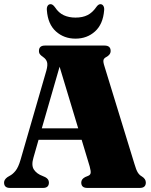

<svg xmlns="http://www.w3.org/2000/svg" viewBox="-21 -924 742 944"><path d="M219.5 -26.5Q219.5 0 190.5 0H28Q-1 0 -1 -26.5Q-1 -41 15.5 -53L25.5 -59Q41 -66.5 55.2 -84Q69.5 -101.5 80.5 -140L207 -577Q214.5 -604.5 210.2 -618.8Q206 -633 192.5 -642.5Q181.5 -650 176 -656.5Q170.5 -663 170.5 -673.5Q170.5 -700 200 -700H493Q523 -700 523 -673.5Q523 -654.5 500.5 -643Q490 -637.5 487.8 -628.8Q485.5 -620 492.5 -598.5L640 -118Q648.5 -88.5 656.5 -75.8Q664.5 -63 676.5 -56.5Q696 -44.5 696 -26.5Q696 0 666 0H408.5Q378.5 0 378.5 -26.5Q378.5 -43.5 398 -53.5L412.5 -59.5Q422.5 -63.5 424.5 -72.5Q426.5 -81.5 420 -105.5L380.5 -236.5H168.5L143.5 -149Q132 -110.5 146 -89.8Q160 -69 189 -58.5L201.5 -53Q219.5 -43.5 219.5 -26.5ZM184.5 -293H363.5L272 -596ZM350 -837.5Q385.5 -837.5 409.5 -849.8Q433.5 -862 451.5 -888Q462 -903.5 472.5 -903.5Q482 -903.5 487.2 -895Q492.5 -886.5 491 -873Q485.5 -805 446.2 -769.5Q407 -734 350 -734Q293.5 -734 254 -769.5Q214.5 -805 209.5 -873Q208 -886.5 213 -895Q218 -903.5 228 -903.5Q238.5 -903.5 249.5 -888Q267.5 -860.5 292.8 -849Q318 -837.5 350 -837.5Z"/></svg>

Font: Fraunces 144pt Soft Black
Style: Regular
Weight: 900
Version: Version 1.000;[b76b70a41]